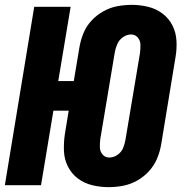

<svg xmlns="http://www.w3.org/2000/svg" viewBox="-20 -763 760 791"><path d="M427 8Q457 8 486.5 2.5Q516 -3 544 -18.5Q572 -34 593.5 -57.5Q615 -81 627 -109.5Q639 -138 644 -168L703 -527Q709 -561 707 -595.5Q705 -630 690 -659Q675 -688 649 -707.5Q623 -727 590 -735Q557 -743 523 -743Q493 -743 463.5 -737.5Q434 -732 406 -716.5Q378 -701 356.5 -677.5Q335 -654 323.5 -625.5Q312 -597 307 -567L284 -429H220L271 -735H121L0 0H149L200 -307H263L247 -209Q242 -174 243.5 -140Q245 -106 260 -76.5Q275 -47 301 -27.5Q327 -8 360 0Q393 8 427 8ZM430 -114Q413 -114 402.5 -126.5Q392 -139 391.5 -155.5Q391 -172 393 -189L453 -548Q456 -565 463.5 -582Q471 -599 487 -610Q503 -621 520 -621Q537 -621 547.5 -608.5Q558 -596 558.5 -579.5Q559 -563 557 -546L497 -188Q494 -170 487 -153Q480 -136 464 -125Q448 -114 430 -114Z"/></svg>

Font: Iosevka Sparkle Heavy
Style: Italic
Weight: 900
Italic angle: -9°
Designer: Belleve Invis
Foundry: Belleve Invis
Version: Version 4.5.0; ttfautohint (v1.8.3)